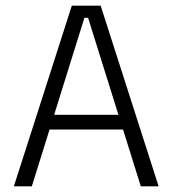

<svg xmlns="http://www.w3.org/2000/svg" viewBox="-20 -659 610 679"><path d="M92.5 0H29L234 -639H336L541 0H478L291.5 -596H278.5ZM431 -201H138.5V-253H431Z"/></svg>

Font: Anek Devanagari Light
Style: Regular
Weight: 300
Designer: Kailash Malviya (Devanagari) & Yesha Goshar (Latin)
Foundry: Ek Type
Version: Version 1.003